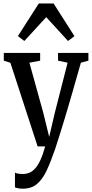

<svg xmlns="http://www.w3.org/2000/svg" viewBox="-20 -866 544 1136"><path d="M115 250.5Q101 250.5 88.2 248.2Q75.5 246 68.5 242.5V155.5Q74.5 159.5 88.5 161.5Q102.5 163.5 114.5 163.5Q134.5 163.5 152.5 156.5Q170.5 149.5 187 131.8Q203.5 114 218.5 82Q233.5 50 247.5 0H202.5L41.5 -494.5L2.5 -507V-553H217.5V-507L154 -495L236.5 -197L271 -56L304 -197.5L380 -495L323.5 -507V-553H503V-507L458.5 -495Q429 -390 406 -310.8Q383 -231.5 365.8 -174.2Q348.5 -117 336.5 -78.8Q324.5 -40.5 317 -17.8Q309.5 5 306.5 15Q280.5 91 255.8 143.5Q231 196 198 223.2Q165 250.5 115 250.5ZM124 -623.5 86 -652.5 209.5 -845.5H297L420.5 -652L382.5 -623.5L253.5 -764.5Z"/></svg>

Font: Merriweather 24pt SemiCondensed
Style: Regular
Weight: 400
Width: 4
Designer: Eben Sorkin
Foundry: Eben Sorkin
Version: Version 2.100